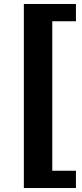

<svg xmlns="http://www.w3.org/2000/svg" viewBox="-20 -756 412 966"><path d="M100 -736H362V-649H243V103H362V190H100Z"/></svg>

Font: Play
Style: Bold
Weight: 700
Designer: Jonas Hecksher (Cyrillic expansion: Cyreal)
Foundry: Jonas Hecksher, Playtype, e-types AS
Version: Version 2.101; ttfautohint (v1.5.65-e2d9)